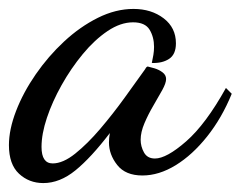

<svg xmlns="http://www.w3.org/2000/svg" viewBox="-46 -363 539 430"><path d="M51 47Q19 47 -3.5 26Q-26 5 -26 -38Q-26 -73 -10 -114.5Q6 -156 34 -196.5Q62 -237 97.5 -270Q133 -303 173 -323Q213 -343 253 -343Q293 -343 320.5 -322Q348 -301 348 -266Q348 -241 332.5 -231Q317 -221 294 -222Q296 -231 297.5 -240Q299 -249 299 -258Q299 -280 289 -296.5Q279 -313 252 -313Q224 -313 195 -293.5Q166 -274 139.5 -242Q113 -210 92 -172.5Q71 -135 59 -99Q47 -63 47 -34Q47 3 72 3Q95 3 122.5 -19Q150 -41 178.5 -74.5Q207 -108 233 -144Q259 -180 279 -208Q282 -214 285 -214Q290 -213 300 -210Q310 -207 318 -201Q326 -195 326 -186Q326 -177 317.5 -161.5Q309 -146 297.5 -126.5Q286 -107 277.5 -87Q269 -67 269 -50Q269 -35 276.5 -21.5Q284 -8 301 -8Q327 -8 371 -46.5Q415 -85 460 -166L473 -153Q451 -99 418 -57.5Q385 -16 347.5 7Q310 30 273 30Q235 30 216.5 6.5Q198 -17 198 -44Q198 -49 198.5 -54Q199 -59 200 -65Q158 -10 123 18.5Q88 47 51 47Z"/></svg>

Font: Dancing Script Medium
Style: Regular
Weight: 500
Designer: Pablo Impallari
Foundry: Pablo Impallari
Version: Version 2.000